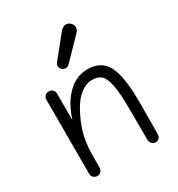

<svg xmlns="http://www.w3.org/2000/svg" viewBox="-179 -862 910 983"><g transform="rotate(-30 276.5 -370.5)"><path d="M245.1 -553.2Q233.4 -553.2 223.6 -562Q213.9 -570.8 213.9 -583Q213.9 -591.8 222.2 -603L325.2 -731Q341.3 -747.1 356.9 -747.1Q371.1 -747.1 383.1 -735.6Q395 -724.1 395 -710Q395 -694.3 382.8 -682.1L267.1 -563Q257.3 -553.2 245.1 -553.2ZM109.9 5.9Q97.2 5.9 87.6 -2.9Q78.1 -11.7 78.1 -22.9V-463.9Q78.1 -476.6 87.4 -485.4Q96.7 -494.1 109.9 -494.1Q122.6 -494.1 131.8 -485.4Q141.1 -476.6 141.1 -463.9V-306.2Q170.4 -396 221.4 -444.6Q272.5 -493.2 337.9 -493.2Q418.9 -493.2 451.9 -429.2Q484.9 -365.2 484.9 -213.9Q484.9 -155.8 484.4 -98.9Q483.9 -42 483.9 -25.9Q483.9 -12.7 475.6 -3.4Q467.3 5.9 454.1 5.9Q441.9 5.9 432.9 -3.4Q423.8 -12.7 423.8 -24.9Q423.8 -40.5 423.3 -97.2Q422.9 -153.8 422.9 -210Q422.9 -303.2 412.8 -352.1Q402.8 -400.9 383.8 -417.5Q364.7 -434.1 329.1 -434.1Q295.9 -434.1 262.7 -408.9Q229.5 -383.8 204.1 -337.9Q170.9 -277.8 156.5 -225.1Q142.1 -172.4 141.1 -116.2L140.1 -26.9Q140.1 -13.2 131.6 -3.7Q123 5.9 109.9 5.9Z"/></g></svg>

Font: Comic Neue
Style: Regular
Weight: 400
Designer: Craig Rozynski
Foundry: Craig Rozynski
Version: Version 2.003;hotconv 1.0.109;makeotfexe 2.5.65596